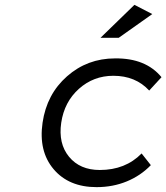

<svg xmlns="http://www.w3.org/2000/svg" viewBox="-20 -770 687 793"><path d="M455.1 -528.8Q582 -530.3 647 -451.2L596.2 -396Q540 -457 448.2 -457Q366.2 -457 305.9 -403.1Q245.6 -349.1 232.9 -263.2Q220.2 -177.2 265.1 -122.6Q310.1 -67.9 392.1 -67.9Q498 -67.9 564.9 -136.2L603 -87.9Q561 -44.4 503.7 -20.8Q446.3 2.9 378.9 2.9Q264.2 2.9 201.4 -71.3Q138.7 -145.5 155.8 -263.2Q172.9 -380.9 256.8 -454.8Q340.8 -528.8 455.1 -528.8ZM395 -613.8 535.2 -750 608.9 -711.9 470.2 -613.8Z"/></svg>

Font: Trueno Light
Style: Italic
Weight: 300
Designer: Julieta Ulanovsky
Foundry: Julieta Ulanovsky
Version: Version 3.001b | FøM Fix